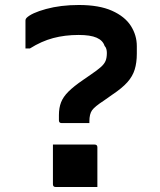

<svg xmlns="http://www.w3.org/2000/svg" viewBox="-20 -740 640 769"><path d="M296 -720Q377 -720 428.5 -697Q480 -674 504 -636.5Q528 -599 528 -555V-525Q528 -489 519.5 -461.5Q511 -434 490 -410.5Q469 -387 430 -361L396 -337Q359 -313 348.5 -298Q338 -283 338 -254V-247H227Q216 -247 216 -258V-279Q216 -308 224.5 -330Q233 -352 254 -373Q275 -394 313 -420L342 -440Q370 -459 384 -471.5Q398 -484 403 -496.5Q408 -509 408 -528Q408 -536 406 -543.5Q404 -551 399 -556Q392 -578 367 -589Q342 -600 295 -600Q240 -600 193 -587.5Q146 -575 100 -546H82V-658Q82 -664 86 -668Q106 -688 164.5 -704Q223 -720 296 -720ZM370 9H203Q192 9 192 -2V-161H359Q370 -161 370 -150Z"/></svg>

Font: Recursive Mn Lnr St SmB
Style: Regular
Weight: 600
Monospace: yes
Version: Version 1.079;hotconv 1.0.112;makeotfexe 2.5.65598; ttfautoh